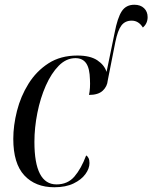

<svg xmlns="http://www.w3.org/2000/svg" viewBox="-20 -779 642 809"><path d="M209 10Q129 10 82.5 -40Q36 -90 36 -194Q36 -250 51.5 -311.5Q67 -373 100 -426Q133 -479 184 -512Q235 -545 306 -545Q360 -545 390 -525Q420 -505 429 -476L463 -641Q475 -704 493 -731.5Q511 -759 546 -759Q572 -759 587 -744.5Q602 -730 602 -707Q602 -680 582 -663Q564 -692 535 -692Q507 -692 491.5 -671.5Q476 -651 466 -602L434 -440Q432 -415 413 -397Q394 -379 355 -379Q358 -393 359 -409.5Q360 -426 359 -444Q358 -491 343 -512.5Q328 -534 298 -534Q259 -534 227.5 -502Q196 -470 173 -418Q150 -366 137.5 -303.5Q125 -241 125 -181Q125 -2 218 -2Q265 -2 293.5 -35Q322 -68 343 -124Q349 -121 353 -113Q357 -105 357 -92Q357 -69 340 -45.5Q323 -22 290 -6Q257 10 209 10Z"/></svg>

Font: Noto Serif Display Condensed
Style: Italic
Weight: 400
Width: 3
Italic angle: -12°
Designer: Monotype Design Team
Foundry: Monotype Imaging Inc.
Version: Version 2.009